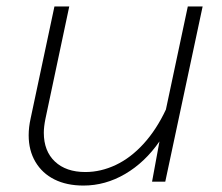

<svg xmlns="http://www.w3.org/2000/svg" viewBox="-20 -564 690 596"><path d="M116 -152Q116 -95 150.5 -62.5Q185 -30 245 -30Q293 -30 339.5 -52Q386 -74 426 -118Q466 -162 495 -224L563 -544H609L493 0H452L475 -125Q430 -60 368.5 -24Q307 12 239 12Q187 12 149 -7Q111 -26 90 -61.5Q69 -97 69 -144Q69 -169 75 -196L149 -544H195L121 -195Q116 -170 116 -152Z"/></svg>

Font: Azeret Mono Thin
Style: Italic
Weight: 100
Italic angle: -12°
Designer: Martin Vácha
Foundry: Displaay
Version: Version 1.000; Glyphs 3.0.3, build 3074